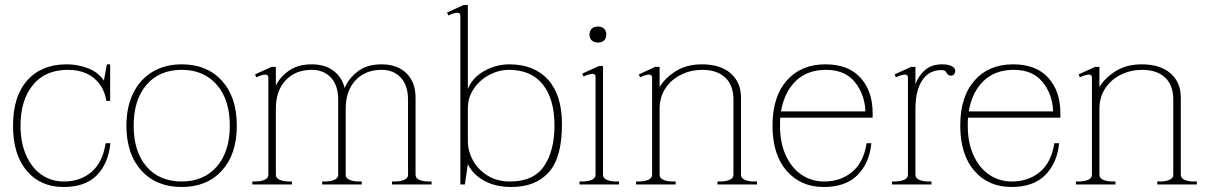

<svg xmlns="http://www.w3.org/2000/svg" viewBox="-20 -737 4831 767"><path d="M32 -235Q32 -352 89 -416Q146 -480 246 -480Q290 -480 331 -464.5Q372 -449 395 -415L407 -480H420V-334H405Q395 -393 354.5 -425.5Q314 -458 251 -458Q161 -458 111.5 -397.5Q62 -337 62 -235Q62 -167 84.5 -116.5Q107 -66 146 -39Q185 -12 235 -12Q301 -12 345.5 -50Q390 -88 402 -165H421Q413 -84 367 -37Q321 10 234 10Q141 10 86.5 -55Q32 -120 32 -235Z M485 -235Q485 -310 512.5 -365.5Q540 -421 590 -450.5Q640 -480 706 -480Q807 -480 866.5 -414.5Q926 -349 926 -235Q926 -121 866.5 -55.5Q807 10 706 10Q605 10 545 -55.5Q485 -121 485 -235ZM898 -235Q898 -339 846 -398.5Q794 -458 706 -458Q617 -458 565.5 -398.5Q514 -339 514 -235Q514 -131 565.5 -71.5Q617 -12 706 -12Q794 -12 846 -71.5Q898 -131 898 -235Z M1704 -12V0H1546V-12H1557Q1579 -12 1594.5 -18.5Q1610 -25 1610 -39V-338Q1610 -396 1581 -427Q1552 -458 1505 -458Q1439 -458 1400 -416Q1361 -374 1361 -303V-39Q1361 -25 1376.5 -18.5Q1392 -12 1414 -12H1425V0H1267V-12H1278Q1300 -12 1315.5 -18.5Q1331 -25 1331 -39V-338Q1331 -396 1302 -427Q1273 -458 1226 -458Q1160 -458 1121 -416Q1082 -374 1082 -303V-39Q1082 -25 1097.5 -18.5Q1113 -12 1135 -12H1146V0H988V-12H999Q1021 -12 1036.5 -18.5Q1052 -25 1052 -39V-427Q1052 -439 1040 -439Q1033 -439 1022 -435.5Q1011 -432 1004 -428L999 -440L1065 -470H1082V-395Q1098 -429 1134 -454.5Q1170 -480 1225 -480Q1278 -480 1312 -454.5Q1346 -429 1357 -385Q1370 -420 1407 -450Q1444 -480 1504 -480Q1568 -480 1604 -444Q1640 -408 1640 -348V-39Q1640 -25 1655.5 -18.5Q1671 -12 1693 -12Z M1849 -81 1837 0H1819V-674Q1819 -686 1807 -686Q1800 -686 1789 -682.5Q1778 -679 1771 -675L1766 -687L1832 -717H1849V-382Q1868 -428 1915.5 -454Q1963 -480 2015 -480Q2114 -480 2169.5 -418.5Q2225 -357 2225 -241Q2225 -107 2172 -48.5Q2119 10 2023 10Q1960 10 1915 -14.5Q1870 -39 1849 -81ZM2195 -236Q2195 -341 2148.5 -399.5Q2102 -458 2013 -458Q1973 -458 1935 -438Q1897 -418 1873 -383Q1849 -348 1849 -304V-173Q1849 -133 1869.5 -96Q1890 -59 1928 -35.5Q1966 -12 2018 -12Q2112 -12 2153.5 -73.5Q2195 -135 2195 -236Z M2335 -599Q2335 -614 2344 -622.5Q2353 -631 2369 -631Q2384 -631 2393 -622.5Q2402 -614 2402 -599Q2402 -584 2393 -575.5Q2384 -567 2369 -567Q2353 -567 2344 -575.5Q2335 -584 2335 -599ZM2295 -12H2306Q2328 -12 2343.5 -18.5Q2359 -25 2359 -39V-430Q2359 -442 2347 -442Q2340 -442 2329 -438.5Q2318 -435 2311 -431L2306 -443L2372 -473H2389V-39Q2389 -25 2404.5 -18.5Q2420 -12 2442 -12H2453V0H2295Z M3004 -12V0H2846V-12H2857Q2879 -12 2894.5 -18.5Q2910 -25 2910 -39V-338Q2910 -397 2877 -427.5Q2844 -458 2785 -458Q2741 -458 2701.5 -439Q2662 -420 2638.5 -384.5Q2615 -349 2615 -303V-39Q2615 -25 2630.5 -18.5Q2646 -12 2668 -12H2679V0H2521V-12H2532Q2554 -12 2569.5 -18.5Q2585 -25 2585 -39V-427Q2585 -439 2573 -439Q2566 -439 2555 -435.5Q2544 -432 2537 -428L2532 -440L2598 -470H2615V-389Q2635 -424 2678.5 -452Q2722 -480 2784 -480Q2858 -480 2899 -444Q2940 -408 2940 -348V-39Q2940 -25 2955.5 -18.5Q2971 -12 2993 -12Z M3097 -267Q3096 -257 3096 -235Q3096 -167 3119 -116.5Q3142 -66 3182 -39Q3222 -12 3272 -12Q3338 -12 3384 -50Q3430 -88 3442 -165H3461Q3453 -85 3405.5 -37.5Q3358 10 3271 10Q3178 10 3122 -55Q3066 -120 3066 -235Q3066 -351 3123 -415.5Q3180 -480 3277 -480Q3369 -480 3417.5 -426.5Q3466 -373 3466 -285V-267ZM3100 -292H3437Q3435 -359 3395.5 -408.5Q3356 -458 3280 -458Q3205 -458 3159 -413.5Q3113 -369 3100 -292Z M3796 -454Q3796 -446 3791.5 -440.5Q3787 -435 3779 -435Q3768 -435 3764 -442Q3760 -449 3756 -453Q3752 -457 3741 -457Q3691 -457 3664 -416Q3637 -375 3637 -303V-39Q3637 -25 3652.5 -18.5Q3668 -12 3690 -12H3701V0H3543V-12H3554Q3576 -12 3591.5 -18.5Q3607 -25 3607 -39V-427Q3607 -439 3595 -439Q3588 -439 3577 -435.5Q3566 -432 3559 -428L3554 -440L3620 -470H3637V-401Q3649 -434 3675 -457Q3701 -480 3744 -480Q3767 -480 3781.5 -473Q3796 -466 3796 -454Z M3847 -267Q3846 -257 3846 -235Q3846 -167 3869 -116.5Q3892 -66 3932 -39Q3972 -12 4022 -12Q4088 -12 4134 -50Q4180 -88 4192 -165H4211Q4203 -85 4155.5 -37.5Q4108 10 4021 10Q3928 10 3872 -55Q3816 -120 3816 -235Q3816 -351 3873 -415.5Q3930 -480 4027 -480Q4119 -480 4167.5 -426.5Q4216 -373 4216 -285V-267ZM3850 -292H4187Q4185 -359 4145.5 -408.5Q4106 -458 4030 -458Q3955 -458 3909 -413.5Q3863 -369 3850 -292Z M4761 -12V0H4603V-12H4614Q4636 -12 4651.5 -18.5Q4667 -25 4667 -39V-338Q4667 -397 4634 -427.5Q4601 -458 4542 -458Q4498 -458 4458.5 -439Q4419 -420 4395.5 -384.5Q4372 -349 4372 -303V-39Q4372 -25 4387.5 -18.5Q4403 -12 4425 -12H4436V0H4278V-12H4289Q4311 -12 4326.5 -18.5Q4342 -25 4342 -39V-427Q4342 -439 4330 -439Q4323 -439 4312 -435.5Q4301 -432 4294 -428L4289 -440L4355 -470H4372V-389Q4392 -424 4435.5 -452Q4479 -480 4541 -480Q4615 -480 4656 -444Q4697 -408 4697 -348V-39Q4697 -25 4712.5 -18.5Q4728 -12 4750 -12Z"/></svg>

Font: Taviraj Thin
Style: Regular
Weight: 100
Designer: Katatrad Team
Foundry: CadsonDemak
Version: Version 1.030